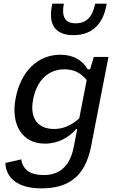

<svg xmlns="http://www.w3.org/2000/svg" viewBox="-20 -826 660 1054"><path d="M66 -287.5C37.5 -142 102 -37.5 226 -37.5C300 -37.5 358.5 -72 398.5 -117.5H404L385 -20C361.5 100.5 294.5 135 218.5 135C150 135 105 108 97 49L9.5 68.5C12.5 146.5 70.5 208 208.5 208C355.5 208 448 143.5 480.5 -25L575.5 -513.5H495L474.5 -445.5H461.5C435.5 -491 387 -525.5 312 -525.5C188.5 -525.5 95 -436.5 66 -287.5ZM330.5 -806H267.5C241.5 -694.5 280.5 -633 383 -633C486 -633 548.5 -694.5 565.5 -806H502.5C489.5 -738 457.5 -698 395.5 -698C334 -698 317.5 -738 330.5 -806ZM162 -280.5C182 -385 244.5 -445.5 334.5 -445.5C380 -445.5 421 -429.5 456 -386.5L415 -176C366.5 -133.5 322 -118 277 -118C185 -118 142 -179.5 162 -280.5Z"/></svg>

Font: Monaspace Neon
Style: Italic
Weight: 400
Italic angle: -11°
Designer: Riley Cran & the Lettermatic Team
Foundry: Lettermatic
Version: Version 1.200 (Monaspace Neon)